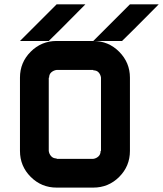

<svg xmlns="http://www.w3.org/2000/svg" viewBox="-20 -853 742 873"><path d="M404.2 -130.8Q417.5 -132.5 427.5 -141.7Q437.5 -150.8 437.5 -166.7H439.2V-500Q437.5 -513.3 428.8 -523.3Q420 -533.3 404.2 -533.3V-535H237.5Q224.2 -533.3 213.8 -524.6Q203.3 -515.8 203.3 -500H201.7V-166.7Q203.3 -153.3 212.5 -142.9Q221.7 -132.5 237.5 -132.5V-130.8ZM404.2 0H237.5Q168.3 0 119.6 -48.8Q70.8 -97.5 70.8 -166.7V-500Q70.8 -569.2 119.6 -617.9Q168.3 -666.7 237.5 -666.7H404.2L570.8 -833.3H701.7Q682.5 -814.2 649.2 -780.4Q615.8 -746.7 587.9 -718.8Q560 -690.8 535 -666.7H404.2Q473.3 -666.7 522.1 -617.5Q570.8 -568.3 570.8 -500V-166.7Q570.8 -97.5 522.1 -48.8Q473.3 0 404.2 0ZM368.3 -833.3Q349.2 -814.2 315.8 -780.4Q282.5 -746.7 254.6 -718.8Q226.7 -690.8 201.7 -666.7H70.8L237.5 -833.3Z"/></svg>

Font: 0xA000-Squareish
Style: Squareish-Bold
Weight: 700
Version: Version 0.1